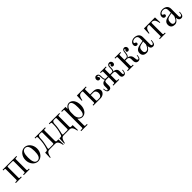

<svg xmlns="http://www.w3.org/2000/svg" viewBox="577 -2451 4664 4664"><g transform="rotate(-45 2909.0 -119.0)"><path d="M38 0H238V-24H196C180 -24 174 -30 174 -46V-410C174 -426 180 -432 196 -432H352C368 -432 374 -426 374 -410V-46C374 -30 368 -24 352 -24H310V0H510V-24H468C452 -24 446 -30 446 -46V-410C446 -426 452 -432 468 -432H510V-456H38V-432H80C96 -432 102 -426 102 -410V-46C102 -30 96 -24 80 -24H38Z M684 -228C684 -356 712 -444 796 -444C880 -444 908 -356 908 -228C908 -100 880 -12 796 -12C712 -12 684 -100 684 -228ZM596 -228C596 -96 684 12 796 12C908 12 996 -96 996 -228C996 -360 908 -468 796 -468C684 -468 596 -360 596 -228Z M1056 156H1076C1076 156 1082 102 1106 54C1121 25 1142 0 1195 0H1387C1434 0 1459 25 1474 54C1498 102 1504 156 1504 156H1524L1518 -20H1464C1441 -20 1433 -32 1432 -56V-410C1432 -426 1438 -432 1454 -432H1496V-456H1136V-432H1178C1196 -432 1200 -411 1200 -392C1200 -266 1185 -167 1147 -56C1139 -33 1129 -20 1096 -20H1062ZM1180 -42C1180 -56 1193 -107 1198 -125C1209 -165 1228 -271 1228 -340C1228 -386 1239 -432 1289 -432H1338C1354 -432 1360 -426 1360 -410V-46C1360 -30 1354 -24 1338 -24H1202C1192 -24 1180 -29 1180 -42Z M1546 156H1566C1566 156 1572 102 1596 54C1611 25 1632 0 1685 0H1877C1924 0 1949 25 1964 54C1988 102 1994 156 1994 156H2014L2008 -20H1954C1931 -20 1923 -32 1922 -56V-410C1922 -426 1928 -432 1944 -432H1986V-456H1626V-432H1668C1686 -432 1690 -411 1690 -392C1690 -266 1675 -167 1637 -56C1629 -33 1619 -20 1586 -20H1552ZM1670 -42C1670 -56 1683 -107 1688 -125C1699 -165 1718 -271 1718 -340C1718 -386 1729 -432 1779 -432H1828C1844 -432 1850 -426 1850 -410V-46C1850 -30 1844 -24 1828 -24H1692C1682 -24 1670 -29 1670 -42Z M2198 -169V-262C2198 -354 2257 -444 2320 -444C2389 -444 2406 -352 2406 -228C2406 -104 2389 -12 2320 -12C2243 -12 2198 -94 2198 -169ZM2052 206V230H2272V206H2220C2204 206 2198 200 2198 184V-42L2203 -45C2226 -18 2270 12 2318 12C2426 12 2494 -96 2494 -228C2494 -360 2430 -468 2322 -468C2276 -468 2229 -432 2204 -390L2198 -392V-456H2052V-432H2104C2120 -432 2126 -426 2126 -410V184C2126 200 2120 206 2104 206Z M2582 -280H2602C2602 -280 2608 -334 2632 -382C2647 -411 2676 -432 2720 -432H2739C2756 -432 2762 -426 2762 -410V-46C2762 -30 2756 -24 2740 -24H2698V0H2950C3027 0 3096 -56 3096 -124C3096 -192 3035 -248 2950 -248H2834V-410C2834 -426 2840 -432 2856 -432H2898V-456H2588ZM2834 -46V-224H2922C2979 -224 3008 -180 3008 -124C3008 -68 2980 -24 2922 -24H2856C2840 -24 2834 -30 2834 -46Z M3150 -114C3150 -74 3160 12 3226 12C3254 12 3308 10 3308 -76V-138C3308 -194 3312 -224 3363 -224H3449V-46C3449 -30 3443 -24 3427 -24H3385V0H3585V-24H3543C3527 -24 3521 -30 3521 -46V-224H3607C3658 -224 3662 -194 3662 -138V-76C3662 10 3716 12 3744 12C3810 12 3820 -74 3820 -114H3802C3802 -89 3796 -24 3764 -24C3742 -24 3742 -44 3742 -74V-141C3742 -206 3693 -244 3628 -244V-246C3656 -268 3656 -328 3656 -370C3656 -399 3660 -433 3689 -433C3700 -433 3707 -430 3707 -422C3707 -414 3705 -411 3698 -407C3691 -403 3680 -392 3680 -376C3680 -350 3696 -336 3724 -336C3752 -336 3776 -359 3776 -397C3776 -427 3754 -468 3711 -468C3678 -468 3632 -452 3632 -378V-358C3632 -308 3628 -252 3592 -252H3521V-410C3521 -426 3527 -432 3543 -432H3585V-456H3385V-432H3427C3443 -432 3449 -426 3449 -410V-252H3378C3342 -252 3338 -308 3338 -358V-378C3338 -452 3292 -468 3259 -468C3216 -468 3194 -427 3194 -397C3194 -359 3218 -336 3246 -336C3274 -336 3290 -350 3290 -376C3290 -392 3279 -403 3272 -407C3265 -411 3263 -414 3263 -422C3263 -430 3270 -433 3281 -433C3310 -433 3314 -399 3314 -370C3314 -328 3314 -268 3342 -246V-244C3277 -244 3228 -206 3228 -141V-74C3228 -44 3228 -24 3206 -24C3174 -24 3168 -89 3168 -114Z M3882 0H4082V-24H4040C4024 -24 4018 -30 4018 -46V-224H4082C4108 -224 4149 -210 4149 -139V-89C4149 -43 4165 -17 4186 -2C4202 9 4218 12 4237 12C4314 12 4322 -74 4322 -114H4304C4304 -89 4299 -24 4262 -24C4233 -24 4230 -56 4227 -94C4225 -124 4219 -168 4197 -194C4179 -216 4150 -236 4110 -236V-239C4157 -252 4167 -335 4170 -384C4172 -416 4184 -433 4200 -433C4211 -433 4216 -427 4216 -421C4216 -413 4212 -409 4205 -404C4198.8 -399.6 4189 -390 4189 -376C4189 -354 4203 -336 4231 -336C4259 -336 4285 -359 4285 -397C4285 -427 4267 -468 4219 -468C4186 -468 4152 -445 4147 -383C4143 -328 4132 -252 4083 -252H4018V-409C4018 -425 4024 -431 4040 -431H4082V-455H3882V-431H3924C3940 -431 3946 -425 3946 -409V-46C3946 -30 3940 -24 3924 -24H3882Z M4476 -103C4476 -174 4502 -212 4567 -226L4654 -245V-150C4636 -101 4606 -24 4538 -24C4515 -24 4476 -33 4476 -103ZM4392 -106C4392 -8 4466 12 4522 12C4589 12 4634 -50 4649 -86L4654 -84C4656 -26 4683 12 4742 12C4809 12 4822 -66 4822 -130H4804C4804 -81 4793 -30 4757 -30C4735 -30 4726 -47 4726 -80V-326C4726 -432 4640 -468 4564 -468C4498 -468 4424 -428 4424 -350C4424 -304 4456 -284 4482 -284C4504 -284 4526 -293 4526 -323C4526 -346 4512 -356 4489 -362C4483 -363 4476 -368 4474 -372C4471 -377 4471 -381 4471 -387C4471 -417 4516 -444 4561 -444C4614 -444 4654 -421 4654 -351V-266L4562 -249C4494 -236 4392 -216 4392 -106Z M4886 -280H4906C4906 -280 4912 -334 4936 -382C4951 -411 4980 -432 5024 -432C5040 -432 5046 -426 5046 -410V-46C5046 -30 5040 -24 5024 -24H4982V0H5182V-24H5140C5124 -24 5118 -30 5118 -46V-410C5118 -426 5124 -432 5140 -432C5184 -432 5213 -411 5228 -382C5252 -334 5258 -280 5258 -280H5278L5272 -456H4893Z M5448 -103C5448 -174 5474 -212 5539 -226L5626 -245V-150C5608 -101 5578 -24 5510 -24C5487 -24 5448 -33 5448 -103ZM5364 -106C5364 -8 5438 12 5494 12C5561 12 5606 -50 5621 -86L5626 -84C5628 -26 5655 12 5714 12C5781 12 5794 -66 5794 -130H5776C5776 -81 5765 -30 5729 -30C5707 -30 5698 -47 5698 -80V-326C5698 -432 5612 -468 5536 -468C5470 -468 5396 -428 5396 -350C5396 -304 5428 -284 5454 -284C5476 -284 5498 -293 5498 -323C5498 -346 5484 -356 5461 -362C5455 -363 5448 -368 5446 -372C5443 -377 5443 -381 5443 -387C5443 -417 5488 -444 5533 -444C5586 -444 5626 -421 5626 -351V-266L5534 -249C5466 -236 5364 -216 5364 -106Z"/></g></svg>

Font: Old Standard
Style: Regular
Weight: 400
Designer: Alexey Kryukov <alexios@thessalonica.org.ru>
Version: Version 2.0